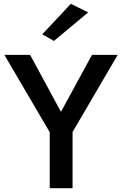

<svg xmlns="http://www.w3.org/2000/svg" viewBox="-20 -988 641 1008"><path d="M443 -923 263 -773 202 -808 352 -968ZM463 -700H598L361 -295V0H241V-294L3 -700H138L300 -401Z"/></svg>

Font: Jost* Medium
Style: Regular
Weight: 500
Version: Version 3.7